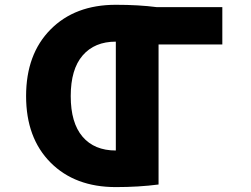

<svg xmlns="http://www.w3.org/2000/svg" viewBox="-20 -762 1040 794"><path d="M459 -139.6V-589.8Q371.1 -589.8 321.8 -532.7Q272.5 -475.6 272.5 -364.7Q272.5 -253.9 321.3 -196.8Q370.1 -139.6 459 -139.6ZM899.4 -732.4V-578.1H635.7V1Q553.7 11.7 459 11.7Q290 11.7 189 -89.8Q87.9 -191.4 87.9 -364.7Q87.9 -538.1 189 -640.1Q290 -742.2 459 -742.2Q553.7 -742.2 628.9 -732.4Z"/></svg>

Font: Gen Shin Gothic Monospace Heavy
Style: Bold
Weight: 800
Designer: [Source Han Sans]
Ryoko NISHIZUKA  (kana & ideographs); Paul D. Hunt (Latin, Greek & Cyrillic); Wenlong ZHANG  (bopomofo
Version: Version 1.002.20150607